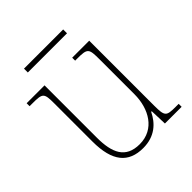

<svg xmlns="http://www.w3.org/2000/svg" viewBox="-186 -785 918 918"><g transform="rotate(-45 273.0 -326.0)"><path d="M122 -636H387V-662H122ZM257 10C336 10 381 -34 406 -86H410L413 0H526V-20H505C443 -20 437 -25 437 -97V-536H322V-516H334C406 -516 409 -511 409 -436V-202C409 -104 359 -15 258 -15C163 -15 135 -80 135 -182V-536H14V-516H32C102 -516 107 -512 107 -442V-184C107 -49 158 10 257 10Z"/></g></svg>

Font: Noto Serif Myanmar SemiCondensed Thin
Style: Regular
Weight: 100
Width: 4
Designer: Ben Mitchell and the Monotype Design Team
Foundry: Monotype Imaging Inc.
Version: Version 2.106